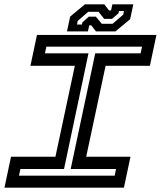

<svg xmlns="http://www.w3.org/2000/svg" viewBox="-30 -860 736 880"><path d="M-9.5 0 20.5 -141.5H224L313 -558.5H109.5L139.5 -700H687L657 -558.5H454L365 -141.5H568L538 0ZM57 -55H495.5L502 -85.5H294L406.5 -615.5H614.5L621 -646H182.5L176 -615.5H375.5L263.5 -85.5H63.5ZM277 -716 291.5 -784 359 -840H448L470 -812H479L485 -840H581L566.5 -772L499 -716H410L388 -744H379L373 -716ZM323 -747.5H346L347.5 -757.5L377 -783.5H409.5L436.5 -751H486L535 -793L538 -809.5H515L513.5 -799.5L483.5 -773.5H447.5L421.5 -806H374.5L326 -764Z"/></svg>

Font: Tourney Expanded SemiBold
Style: Italic
Weight: 600
Width: 7
Italic angle: -12°
Designer: Tyler Finck
Foundry: Etcetera Type Co
Version: Version 1.010; ttfautohint (v1.8.3)